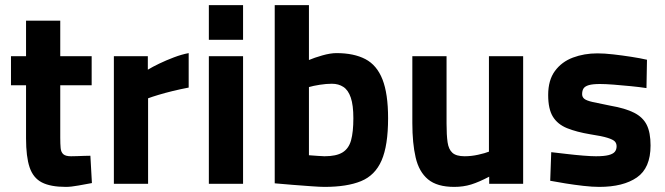

<svg xmlns="http://www.w3.org/2000/svg" viewBox="-20 -720 2603 752"><path d="M238 12Q178 12 144 -5.5Q110 -23 96 -64.5Q82 -106 82 -178V-386H23V-500H82V-639H216V-500H339V-386H216V-181Q216 -156 217.5 -140Q219 -124 228 -116Q237 -108 258 -108Q268 -108 282 -108.5Q296 -109 310 -109.5Q324 -110 334 -110L340 -3Q318 1 288 6.5Q258 12 238 12Z M426 0V-500H559V-447Q577 -458 604 -471Q631 -484 661.5 -495.5Q692 -507 719 -512V-377Q687 -371 656.5 -363.5Q626 -356 601 -348.5Q576 -341 560 -335V0Z M798 0V-500H932V0ZM798 -564V-700H932V-564Z M1251 12Q1234 12 1199.5 9.5Q1165 7 1126.5 4Q1088 1 1056 -2V-700H1190V-485Q1211 -494 1242.5 -503Q1274 -512 1298 -512Q1366 -512 1411 -488.5Q1456 -465 1478 -409Q1500 -353 1500 -257Q1500 -150 1474.5 -91.5Q1449 -33 1394 -10.5Q1339 12 1251 12ZM1251 -108Q1297 -108 1321.5 -123Q1346 -138 1355 -170.5Q1364 -203 1364 -257Q1364 -308 1354 -337.5Q1344 -367 1325 -379.5Q1306 -392 1280 -392Q1258 -392 1232.5 -388Q1207 -384 1190 -379V-112Q1205 -111 1224 -109.5Q1243 -108 1251 -108Z M1759 12Q1692 12 1656.5 -17.5Q1621 -47 1608 -103Q1595 -159 1595 -238V-500H1729V-236Q1729 -191 1733 -163Q1737 -135 1752 -121.5Q1767 -108 1800 -108Q1826 -108 1853 -114Q1880 -120 1895 -126V-500H2029V0H1896V-28Q1856 -7 1825.5 2.5Q1795 12 1759 12Z M2327 12Q2300 12 2265 8Q2230 4 2195.5 -1.5Q2161 -7 2135 -12L2139 -124Q2166 -121 2199.5 -117Q2233 -113 2264.5 -110.5Q2296 -108 2314 -108Q2346 -108 2363.5 -112.5Q2381 -117 2388 -125.5Q2395 -134 2395 -147Q2395 -158 2388.5 -165.5Q2382 -173 2360 -180Q2338 -187 2292 -194Q2238 -203 2201 -218Q2164 -233 2145.5 -263Q2127 -293 2127 -348Q2127 -406 2153.5 -442Q2180 -478 2224 -494.5Q2268 -511 2320 -511Q2347 -511 2382 -507Q2417 -503 2452.5 -497.5Q2488 -492 2514 -486L2512 -375Q2486 -379 2451 -382.5Q2416 -386 2383.5 -388.5Q2351 -391 2330 -391Q2301 -391 2286 -386.5Q2271 -382 2265.5 -373.5Q2260 -365 2260 -351Q2260 -340 2268.5 -333Q2277 -326 2301 -320.5Q2325 -315 2371 -306Q2429 -296 2463.5 -278.5Q2498 -261 2513 -231Q2528 -201 2528 -150Q2528 -62 2474.5 -25Q2421 12 2327 12Z"/></svg>

Font: Titillium Web SemiBold
Style: Regular
Weight: 600
Designer: Mohamed Gaber, Accademia di Belle Arti di Urbino
Foundry: Kief Type Foundry, Accademia di Belle Arti di Urbino
Version: Version 3.000; ttfautohint (v1.8.4)